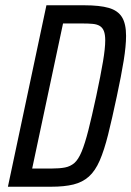

<svg xmlns="http://www.w3.org/2000/svg" viewBox="-20 -708 498 728"><path d="M10 0 156 -688H299Q358 -688 392.5 -678Q427 -668 442.5 -643Q458 -618 458 -572Q458 -534 449 -478Q440 -422 423 -343Q405 -258 390 -198Q375 -138 358 -99Q341 -60 317 -38.5Q293 -17 258.5 -8.5Q224 0 174 0ZM102 -69H176Q206 -69 226.5 -73Q247 -77 262 -90Q277 -103 289.5 -133Q302 -163 315 -214Q328 -265 345 -344Q362 -424 370.5 -474.5Q379 -525 379 -555Q379 -577 374 -590Q369 -603 358.5 -609.5Q348 -616 331.5 -617.5Q315 -619 293 -619H219Z"/></svg>

Font: Saira Condensed
Style: Italic
Weight: 400
Width: 3
Italic angle: -12°
Designer: Hector Gatti with collaboration of the Omnibus-Type team
Foundry: Omnibus-Type
Version: Version 1.100